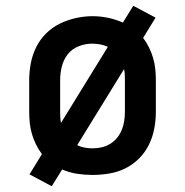

<svg xmlns="http://www.w3.org/2000/svg" viewBox="-20 -597 640 664"><path d="M159 47 82 6 125 -64Q113 -80 104.5 -97.5Q96 -115 90.5 -133.5Q85 -152 83 -171.5Q81 -191 81 -210V-320Q81 -349 86.5 -378Q92 -407 105 -433.5Q118 -460 139 -481Q160 -502 186.5 -515Q213 -528 242 -534.5Q271 -541 300 -541Q327 -541 353.5 -535.5Q380 -530 405 -519L441 -577L518 -536L475 -466Q487 -450 495.5 -432.5Q504 -415 509.5 -396.5Q515 -378 517 -358.5Q519 -339 519 -320V-210Q519 -181 513.5 -152Q508 -123 495 -96.5Q482 -70 461 -49Q440 -28 414 -15Q388 -2 358.5 3Q329 8 300 8Q273 8 246.5 4Q220 0 195 -11ZM191 -172 353 -435Q340 -441 326.5 -443.5Q313 -446 298 -446Q275 -446 252 -437Q229 -428 214.5 -409.5Q200 -391 194 -367.5Q188 -344 188 -320V-210Q188 -200 188.5 -190.5Q189 -181 191 -172ZM300 -84Q316 -84 331.5 -87.5Q347 -91 361 -99.5Q375 -108 385 -120.5Q395 -133 401 -147.5Q407 -162 409.5 -178Q412 -194 412 -210V-320Q412 -330 411.5 -339.5Q411 -349 409 -358L247 -95Q259 -89 272.5 -86.5Q286 -84 300 -84Z"/></svg>

Font: Iosevka Curly Slab SmBdEx
Style: Regular
Weight: 600
Width: 7
Monospace: yes
Designer: Belleve Invis
Foundry: Belleve Invis
Version: Version 11.1.0; ttfautohint (v1.8.3)